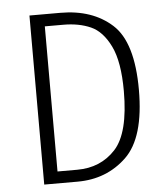

<svg xmlns="http://www.w3.org/2000/svg" viewBox="-50 -730 672 775"><g transform="rotate(-5 285.5 -342.5)"><path d="M512 -348Q512 -154 431.5 -77Q351 0 233 0H98V-685H223Q353 -685 432.5 -613Q512 -541 512 -348ZM156 -636V-48H236Q331 -48 391 -113Q451 -178 451 -348Q451 -467 420 -530.5Q389 -594 341.5 -615Q294 -636 231 -636Z"/></g></svg>

Font: Fira Sans Condensed Light
Style: Regular
Weight: 300
Width: 3
Designer: bBox Type GmbH & Carrois Corporate GbR & Edenspiekermann AG
Foundry: bBox Type GmbH & Carrois Corporate GbR & Edenspiekermann AG
Version: Version 4.301